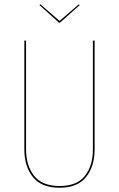

<svg xmlns="http://www.w3.org/2000/svg" viewBox="-20 -870 557 899"><path d="M423 -170Q423 -91 383 -41Q343 9 259 9Q174 9 134 -41Q94 -91 94 -170V-680H102V-171Q102 -94 140 -46.5Q178 1 259 1Q340 1 377.5 -46.5Q415 -94 415 -171V-680H423ZM353 -846 261 -764H256L165 -846L169 -850L259 -772L349 -850Z"/></svg>

Font: Fira Sans Compressed Eight
Style: Regular
Weight: 100
Width: 1
Designer: bBox Type GmbH & Carrois Corporate GbR & Edenspiekermann AG
Foundry: bBox Type GmbH & Carrois Corporate GbR & Edenspiekermann AG
Version: Version 4.301